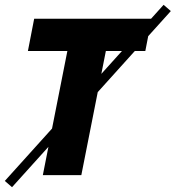

<svg xmlns="http://www.w3.org/2000/svg" viewBox="-36 -728 730 798"><path d="M14 50 -16 24 644 -708 674 -682ZM142 0 244 -516H80L106 -650H594L568 -516H404L302 0Z"/></svg>

Font: Source Sans 3 ExtraLight Black
Style: Italic
Weight: 900
Italic angle: -11°
Version: Version 3.052;hotconv 1.1.0;makeotfexe 2.6.0